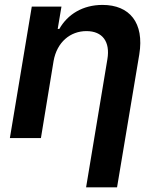

<svg xmlns="http://www.w3.org/2000/svg" viewBox="-20 -573 650 797"><path d="M202.4 -319.6C216.3 -398.4 272 -443.9 338.8 -443.9C405.5 -443.9 437.9 -399.9 425.8 -327.4L337.4 204.5H465.9L558.2 -347.3C579.5 -478.3 518.1 -552.6 405.5 -552.6C323.9 -552.6 260.7 -513.8 226.2 -452.8H219.5L235.1 -545.5H111.9L21 0H149.9Z"/></svg>

Font: Margiela Sans Semi Bold
Style: Italic
Weight: 600
Italic angle: -9.39999°
Designer: Stefan Endress, Andreas Faust
Version: Version 1.100;FEAKit 1.0